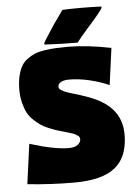

<svg xmlns="http://www.w3.org/2000/svg" viewBox="-54 -800 588 845"><g transform="rotate(-5 240.0 -377.5)"><path d="M33.2 -5.9 57.1 -182.4Q165 -148.4 230.2 -148.4Q255.6 -148.4 268.9 -159.1Q282.2 -169.7 282.2 -182.9Q282.2 -187.7 280.3 -191.8Q278.3 -195.8 273.3 -199.3Q268.3 -202.9 263.8 -205.4Q259.3 -208 250.1 -211.1Q241 -214.1 234.9 -215.9Q228.8 -217.8 216.8 -221.2Q195.1 -227.3 183 -231.1Q170.9 -234.9 148.8 -243.9Q126.7 -252.9 113.5 -262.1Q100.3 -271.2 83.4 -287Q66.4 -302.7 57 -321Q47.6 -339.4 40.9 -365.6Q34.2 -391.8 34.2 -423.1Q34.2 -456.5 40.3 -482.4Q46.4 -508.3 56.3 -526.1Q66.2 -543.9 83.5 -556.4Q100.8 -568.8 118 -575.9Q135.3 -583 161.5 -586.8Q187.7 -590.6 210.3 -591.7Q232.9 -592.8 265.6 -592.8Q345.9 -592.8 454.1 -571.3L432.1 -408.9Q394.8 -425.8 346.9 -437.3Q299.1 -448.7 256.1 -448.7Q233.4 -448.7 220.2 -441.5Q207 -434.3 207 -421.1Q207 -417 209.1 -413.3Q211.2 -409.7 216.6 -406.2Q221.9 -402.8 226.8 -400.3Q231.7 -397.7 241.5 -394.3Q251.2 -390.9 257.7 -388.9Q264.2 -387 277.1 -383.1Q337.2 -365 367.7 -350.3Q447.8 -312 469.7 -245.4Q478.5 -218.5 478.5 -186.8Q478.5 -154.1 472 -127.2Q465.6 -100.3 454.2 -80.7Q442.9 -61 425.8 -46Q408.7 -31 388.9 -21.5Q369.1 -12 344.2 -6Q319.3 0 294.1 2.4Q268.8 4.9 239.3 4.9Q137 4.9 33.2 -5.9ZM178.2 -646Q208.5 -694.8 253.7 -756.8Q290.3 -758.5 332.3 -758.5Q371.3 -758.5 421.6 -756.8Q426.5 -756.8 426.5 -752.7Q426.5 -748 406.7 -723.6Q393.3 -706.8 359.1 -668.5Q325 -630.1 307.9 -607.4Q236.3 -607.4 165.8 -611.3Q160.9 -611.8 160.9 -615.5Q160.9 -619.1 178.2 -646Z"/></g></svg>

Font: Digitalt
Style: Medium
Weight: 500
Designer: gluk
Foundry: gluk
Version: Version 0.60